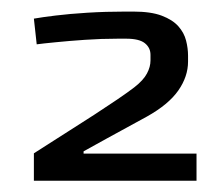

<svg xmlns="http://www.w3.org/2000/svg" viewBox="-20 -552 388 340"><path d="M40 -232V-280.5Q48.5 -286 65.8 -297Q83 -308 104.2 -321.5Q125.5 -335 147.5 -349.2Q169.5 -363.5 188.2 -376.2Q207 -389 218 -397.5Q234 -410 240.2 -421.8Q246.5 -433.5 246.5 -445V-455Q246.5 -467.5 236.5 -475.5Q226.5 -483.5 203.5 -483.5H188.5Q159.5 -483.5 130.5 -481.5Q101.5 -479.5 78.8 -477.2Q56 -475 45 -473.5L40 -519Q54 -521.5 78.5 -524.5Q103 -527.5 135 -529.5Q167 -531.5 202 -531.5H216Q247.5 -531.5 266.5 -524.2Q285.5 -517 295.8 -505.5Q306 -494 309.5 -480.2Q313 -466.5 313 -453.5V-443Q313 -416.5 295.8 -391.8Q278.5 -367 240 -345.5Q198 -322.5 169.2 -306.8Q140.5 -291 128 -284V-280H328V-232Z"/></svg>

Font: Goldman
Style: Regular
Weight: 400
Designer: Jaikishan Patel
Version: Version 1.000; ttfautohint (v1.8.3)